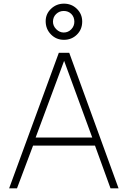

<svg xmlns="http://www.w3.org/2000/svg" viewBox="-20 -1031 699 1051"><path d="M302 -742H359L629 0H585L500 -234H161L73 0H30ZM485 -278 331 -698 175 -278ZM230 -915Q230 -955 259.5 -983Q289 -1011 330 -1011Q372 -1011 401 -982.5Q430 -954 430 -913Q430 -870 401 -841.5Q372 -813 330 -813Q288 -813 259 -842.5Q230 -872 230 -915ZM329 -971Q305 -971 287.5 -954.5Q270 -938 270 -912Q270 -889 288 -871Q306 -853 329 -853Q353 -853 370 -870.5Q387 -888 387 -912Q387 -938 370.5 -954.5Q354 -971 329 -971Z"/></svg>

Font: Morrison Thin
Style: Regular
Weight: 100
Designer: Pablo Impallari, Rodrigo Fuenzalida (Modified by Dan O. Williams)
Version: Version 0.03;June 6, 2019;FontCreator 11.5.0.2425 64-bit; tt